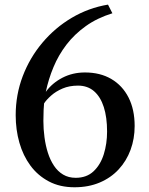

<svg xmlns="http://www.w3.org/2000/svg" viewBox="-20 -797 644 832"><path d="M303 14.5Q239.5 14.5 191.8 -10.8Q144 -36 112 -79.2Q80 -122.5 64 -178.8Q48 -235 48 -298Q48 -386.5 78.5 -466.8Q109 -547 163.8 -612Q218.5 -677 291.2 -720Q364 -763 448 -777L467 -739.5Q401 -719 352 -684Q303 -649 268.2 -603.8Q233.5 -558.5 211.8 -506.2Q190 -454 178.5 -399Q206 -437 250.2 -460Q294.5 -483 348 -483Q414 -483 462.2 -454.8Q510.5 -426.5 537 -374.5Q563.5 -322.5 563.5 -251Q563.5 -196 545.8 -147.8Q528 -99.5 494.2 -63Q460.5 -26.5 412 -6Q363.5 14.5 303 14.5ZM318 -426Q280.5 -426 251.2 -413.5Q222 -401 201.8 -383Q181.5 -365 171 -349Q170 -339 169 -320.8Q168 -302.5 168 -273Q168 -237.5 172.8 -202Q177.5 -166.5 187.5 -135Q197.5 -103.5 213.8 -79Q230 -54.5 253.5 -40.5Q277 -26.5 308 -26.5Q355.5 -26.5 385.5 -54.8Q415.5 -83 429.8 -128.8Q444 -174.5 444 -227Q444 -288.5 429.8 -333Q415.5 -377.5 387.5 -401.8Q359.5 -426 318 -426Z"/></svg>

Font: Merriweather 72pt Medium
Style: Regular
Weight: 500
Version: Version 2.100